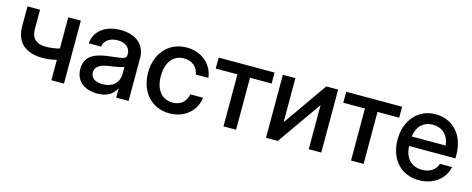

<svg xmlns="http://www.w3.org/2000/svg" viewBox="-32 -1017 3733 1519"><g transform="rotate(15 1835.0 -257.5)"><path d="M276.4 -152.3C318.8 -152.3 356.9 -158.2 392.1 -167V0H495.1V-515.6H392.1V-259.8C355.5 -250 318.8 -244.6 276.4 -244.6C207.5 -244.6 161.1 -278.3 161.1 -355.5V-515.6H58.1V-353.5C58.1 -219.2 140.6 -152.3 276.4 -152.3Z M768.6 8.3C857.4 8.3 899.4 -31.7 920.9 -73.2H922.9V0H1024.4V-353.5C1024.4 -458.5 946.8 -525.9 819.8 -525.9C690.9 -525.9 607.4 -456.5 602.5 -358.4H703.6C707.5 -405.8 752.4 -441.4 818.4 -441.4C883.8 -441.4 922.4 -405.3 922.4 -355.5V-351.1C922.4 -313.5 890.1 -314.5 793.5 -302.7C688.5 -290.5 589.8 -265.1 589.8 -147.5C589.8 -44.4 666 8.3 768.6 8.3ZM789.6 -74.7C729.5 -74.7 692.4 -101.1 692.4 -145.5C692.4 -197.8 743.2 -217.8 799.3 -226.1C854 -233.9 908.7 -242.2 922.9 -253.4V-192.9C922.9 -129.4 880.4 -74.7 789.6 -74.7Z M1361.3 11.7C1484.4 11.7 1575.2 -69.3 1586.9 -176.8H1482.9C1469.2 -116.7 1432.6 -77.1 1361.8 -77.1C1272.5 -77.1 1219.7 -147.5 1219.7 -256.8C1219.7 -367.2 1272.9 -438.5 1361.8 -438.5C1431.6 -438.5 1473.6 -397.5 1484.4 -339.4H1586.9C1574.2 -448.7 1484.4 -527.3 1361.3 -527.3C1214.4 -527.3 1115.2 -415.5 1115.2 -256.8C1115.2 -99.1 1213.9 11.7 1361.3 11.7Z M1801.8 -425.8V0H1904.8V-425.8H2082V-515.6H1624V-425.8Z M2500 0H2602.5V-515.6H2505.4L2253.4 -155.8H2252.4V-515.6H2149.9V0H2246.6L2499 -359.9H2500Z M2846.2 -425.8V0H2949.2V-425.8H3126.5V-515.6H2668.5V-425.8Z M3404.3 11.7C3521 11.7 3612.8 -57.1 3631.8 -156.7H3532.7C3518.1 -107.9 3473.1 -74.2 3405.8 -74.2C3315.4 -74.2 3263.7 -137.2 3260.3 -230H3639.6V-257.8C3639.6 -417 3544.9 -527.3 3398.9 -527.3C3258.3 -527.3 3158.7 -414.1 3158.7 -256.8C3158.7 -101.1 3251.5 11.7 3404.3 11.7ZM3539.1 -308.1H3261.2C3270 -390.1 3322.3 -441.4 3399.9 -441.4C3478 -441.4 3530.8 -390.1 3539.1 -308.1Z"/></g></svg>

Font: Inteeer Medium
Style: Regular
Weight: 500
Designer: Rasmus Andersson
Foundry: rsms
Version: Version 4.001;Glyphs 3.4 (3402)